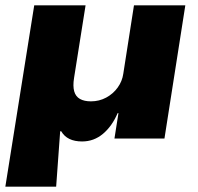

<svg xmlns="http://www.w3.org/2000/svg" viewBox="-24 -518 741 718"><path d="M-4 180 104 -498H296L253 -227Q248 -196 253.5 -176.5Q259 -157 275 -148Q291 -139 316 -139Q347 -139 373 -153Q399 -167 416 -190.5Q433 -214 437 -242L477 -498H669L591 0H404L419 -95H416Q395 -46 361 -17.5Q327 11 283 11Q255 11 235.5 1.5Q216 -8 205 -27H201L186 180Z"/></svg>

Font: Nunito Sans 10pt SemiExpanded Black
Style: Italic
Weight: 900
Width: 6
Italic angle: -9°
Designer: Vernon Adams
Foundry: Vernon Adams
Version: Version 3.101;gftools[0.9.27]